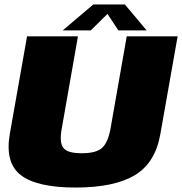

<svg xmlns="http://www.w3.org/2000/svg" viewBox="-20 -838 818 862"><path d="M319.5 4Q492 4 584.8 -51.2Q677.5 -106.5 700 -236.5L777.5 -675H549L476 -259.5Q465 -199 438.8 -174.5Q412.5 -150 347 -150Q281.5 -150 263.8 -174.8Q246 -199.5 257 -259.5L330 -675H101.5L24 -236.5Q1.5 -106.5 74.2 -51.2Q147 4 319.5 4ZM261.5 -701.5H387.5L462.5 -775.5L511.5 -701.5H638.5L540.5 -818H399Z"/></svg>

Font: Anybody UltraCondensed Thin Black
Style: Italic
Weight: 900
Italic angle: -10°
Version: Version 1.111